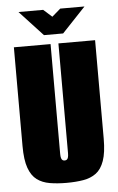

<svg xmlns="http://www.w3.org/2000/svg" viewBox="-54 -779 509 829"><g transform="rotate(-5 201.0 -364.5)"><path d="M201 12Q161 12 128.5 6.5Q96 1 73 -16Q50 -33 37.5 -68Q25 -103 25 -163V-591H184V-115Q184 -104 186 -97Q188 -90 192 -87.5Q196 -85 201 -85Q206 -85 210 -87.5Q214 -90 216 -97Q218 -104 218 -115V-591H377V-164Q377 -104 364.5 -68.5Q352 -33 329 -16Q306 1 273.5 6.5Q241 12 201 12ZM159 -632 58 -741H165L202 -708L239 -740H344L242 -632Z"/></g></svg>

Font: Alumni Sans Thin Black
Style: Regular
Weight: 900
Version: Version 1.018